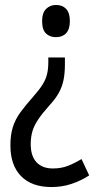

<svg xmlns="http://www.w3.org/2000/svg" viewBox="-20 -562 393 775"><path d="M242 -302Q242 -267 236.5 -239.5Q231 -212 217.5 -187.5Q204 -163 179 -136Q152 -106 135 -81Q118 -56 111 -32.5Q104 -9 104 20Q104 68 127.5 93Q151 118 193 118Q227 118 254 107.5Q281 97 309 80L340 146Q306 168 268 180.5Q230 193 188 193Q108 193 65 149Q22 105 22 25Q22 -18 32 -49.5Q42 -81 63 -109.5Q84 -138 115 -173Q139 -200 152 -221Q165 -242 170 -263Q175 -284 175 -311V-330H242ZM262 -477Q262 -444 247 -428Q232 -412 206 -412Q181 -412 165.5 -427Q150 -442 150 -477Q150 -510 166 -526Q182 -542 206 -542Q232 -542 247 -526Q262 -510 262 -477Z"/></svg>

Font: Noto Sans Thai Condensed
Style: Regular
Weight: 400
Width: 3
Designer: Monotype Design Team
Foundry: Monotype Imaging Inc.
Version: Version 2.002